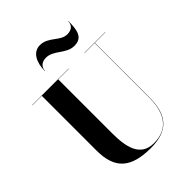

<svg xmlns="http://www.w3.org/2000/svg" viewBox="-280 -1133 1284 1284"><g transform="rotate(-45 362.0 -491.0)"><path d="M306 -909C379 -909 420 -830 497 -830C571 -830 586 -882 586 -977H584C584 -940 561 -918 518 -918C452 -918 417 -997 337 -997C273 -997 238 -935 238 -850H240C240 -887 268 -909 306 -909ZM17 -750V-748H106.5V-230C106.5 -57 188.5 15 376.5 15C539.5 15 608 -65 608 -230V-748H707V-750H511.5V-748H606V-230C606 -66.5 533 6.5 414 6.5C285 6.5 262 -108 262 -240V-748H362V-750Z"/></g></svg>

Font: Bodoni* 96pt
Style: Bold
Weight: 700
Version: Version 2.3